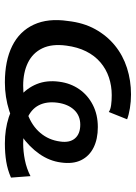

<svg xmlns="http://www.w3.org/2000/svg" viewBox="95 -643 557 787"><g transform="rotate(90 373.5 -249.5)"><path d="M318 9Q229 9 168.5 -21Q108 -51 81 -109.5Q54 -168 66 -249Q73 -313 99.5 -361Q126 -409 166.5 -442Q207 -475 258.5 -491.5Q310 -508 367 -508Q396 -508 423.5 -503.5Q451 -499 469 -492L439 -417Q429 -424 410.5 -426.5Q392 -429 370 -429Q332 -429 297.5 -417.5Q263 -406 235.5 -382.5Q208 -359 190.5 -324Q173 -289 167 -243Q159 -184 178 -144.5Q197 -105 237 -85.5Q277 -66 331 -66Q398 -66 447 -84Q496 -102 525 -136.5Q554 -171 560 -217Q566 -256 547.5 -278Q529 -300 491 -300Q454 -300 430.5 -275Q407 -250 401 -207Q395 -162 411.5 -130Q428 -98 467 -82Q506 -66 568 -66Q601 -66 636 -73Q671 -80 702 -96L708 -16Q676 -2 642 3.5Q608 9 568 9Q510 9 460.5 -7Q411 -23 376 -52Q341 -81 324.5 -122Q308 -163 315 -214Q321 -260 345.5 -295.5Q370 -331 410 -351.5Q450 -372 501 -372Q550 -372 585 -354.5Q620 -337 636.5 -303.5Q653 -270 646 -221Q640 -174 611 -132.5Q582 -91 536.5 -59Q491 -27 434.5 -9Q378 9 318 9Z"/></g></svg>

Font: Nunito Sans 7pt SemiBold
Style: Italic
Weight: 600
Italic angle: -9°
Designer: Vernon Adams
Foundry: Vernon Adams
Version: Version 3.101;gftools[0.9.27]